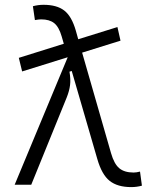

<svg xmlns="http://www.w3.org/2000/svg" viewBox="-20 -762 626 792"><path d="M71.3 -467.3 57.6 -523.4 243.2 -581.5 234.4 -611.8Q223.1 -650.9 203.6 -666.5Q184.1 -682.1 149.9 -682.1Q140.1 -682.1 124 -679.2L115.7 -736.3Q137.2 -742.2 159.7 -742.2Q214.4 -742.2 245.1 -718.5Q275.9 -694.8 293 -634.8L302.7 -600.1L464.4 -650.4L477.1 -594.2L318.8 -544.9L438 -130.4Q450.7 -85.9 471.9 -68.1Q493.2 -50.3 531.2 -50.3Q542.5 -50.3 557.6 -54.2L565.4 3.9Q543.9 9.8 521.5 9.8Q464.8 9.8 432.4 -15.9Q399.9 -41.5 381.3 -106.4L275.9 -469.2L266.6 -466.3Q272 -435.1 269 -411.1Q266.1 -387.2 255.4 -360.4L108.9 0H40.5L259.3 -525.9Z"/></svg>

Font: Cascadia Mono PL Light
Style: Regular
Weight: 300
Monospace: yes
Designer: Aaron Bell
Foundry: Saja Typeworks
Version: Version 2404.023; ttfautohint (v1.8.4)